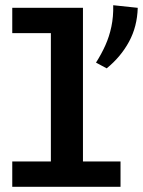

<svg xmlns="http://www.w3.org/2000/svg" viewBox="-20 -716 548 736"><path d="M175 -30V-686H298V-30ZM27 0V-97H442V0ZM27 -589V-686H290V-589ZM414 -696 508 -686Q506 -614 474.5 -556Q443 -498 389 -454L348 -476Q369 -509 384 -542.5Q399 -576 407 -614Q415 -652 414 -696Z"/></svg>

Font: BioRhyme SemiExpanded SemiBold
Style: Regular
Weight: 600
Width: 6
Designer: Aoife Mooney
Foundry: Aoife Mooney Type
Version: Version 1.600;gftools[0.9.33]